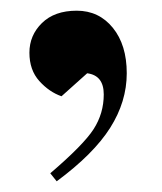

<svg xmlns="http://www.w3.org/2000/svg" viewBox="-20 -183 302 359"><path d="M86 156 74 141Q136 88 155 58.5Q174 29 174 -6.5Q174 -42 143 -46L95 -3Q72 -11 53.5 -31.5Q35 -52 35 -84.5Q35 -117 58.5 -140Q82 -163 123.5 -163Q165 -163 191 -131Q217 -99 217 -46Q217 7 186 56Q155 105 86 156Z"/></svg>

Font: Abril Fatface
Style: Regular
Weight: 400
Designer: Veronika Burian, Jos Scaglione
Foundry: TypeTogether
Version: Version 1.001